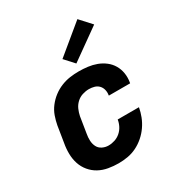

<svg xmlns="http://www.w3.org/2000/svg" viewBox="-183 -900 966 1033"><g transform="rotate(-30 300.0 -383.5)"><path d="M255 8Q223 8 191.5 2.5Q160 -3 133.5 -17.5Q107 -32 87.5 -55.5Q68 -79 58.5 -108Q49 -137 48.5 -169.5Q48 -202 54 -234L70 -334Q75 -361 84.5 -388Q94 -415 112 -438.5Q130 -462 153.5 -480Q177 -498 204 -509Q231 -520 258.5 -524Q286 -528 314 -528Q342 -528 370 -524.5Q398 -521 423.5 -511.5Q449 -502 470.5 -485.5Q492 -469 505.5 -446Q519 -423 523.5 -395.5Q528 -368 523 -339Q523 -338 522.5 -336.5Q522 -335 522 -334H390Q390 -335 390 -335.5Q390 -336 390 -336Q393 -353 389 -369.5Q385 -386 374 -397.5Q363 -409 347 -413.5Q331 -418 314 -418Q294 -418 273.5 -411.5Q253 -405 237 -390Q221 -375 212.5 -355.5Q204 -336 200 -316L184 -216Q180 -195 181 -174.5Q182 -154 190.5 -137Q199 -120 217 -111Q235 -102 255 -102Q275 -102 294.5 -108.5Q314 -115 329.5 -128.5Q345 -142 354.5 -160.5Q364 -179 367 -199H499Q494 -171 483.5 -144Q473 -117 456 -92.5Q439 -68 416 -48Q393 -28 366.5 -15Q340 -2 311.5 3Q283 8 255 8ZM325 -571 272 -629 449 -775 513 -705Z"/></g></svg>

Font: Iosevka SS04 XBd Ex Obl
Style: Regular
Weight: 800
Width: 7
Italic angle: -9°
Monospace: yes
Designer: Belleve Invis
Foundry: Belleve Invis
Version: Version 19.0.0; ttfautohint (v1.8.4)